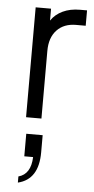

<svg xmlns="http://www.w3.org/2000/svg" viewBox="-59 -578 455 933"><g transform="rotate(5 169.0 -111.5)"><path d="M77 -536H152V-478Q173 -509 209 -526Q245 -543 293 -543H327V-468H280Q221 -468 186.5 -431.5Q152 -395 152 -330V0H77ZM128 190H85V80H165V164Q165 296 65 320V290Q125 274 128 190Z"/></g></svg>

Font: Evergrow Sans 
Style: Regular
Weight: 400
Foundry: 10Web
Version: Version 1.000